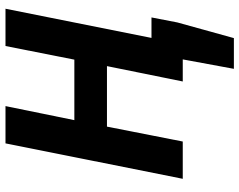

<svg xmlns="http://www.w3.org/2000/svg" viewBox="-107 -585 880 706"><g transform="rotate(-90 333.0 -232.0)"><path d="M432.9 188 467.6 0H440.1L462.4 -115H621.9L603.5 -19.9L545.9 188ZM28.5 0 158.8 -651.8H295.9L244.2 -398.6H466.7L516.8 -651.8H653.9L523.6 0H386.4L442.9 -278.7H220.4L165.6 0Z"/></g></svg>

Font: Source Sans 3 VF
Style: Italic
Weight: 200
Italic angle: -11°
Designer: Paul D. Hunt
Foundry: Adobe Systems Incorporated
Version: Version 3.042;hotconv 1.0.118;makeotfexe 2.5.65603